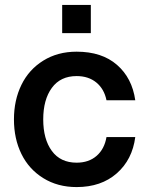

<svg xmlns="http://www.w3.org/2000/svg" viewBox="-20 -740 590 772"><path d="M288.1 12.2Q211.9 12.2 154.1 -23.7Q96.2 -59.6 66.2 -120.8Q36.1 -182.1 36.1 -259.8Q36.1 -337.4 66.2 -398.9Q96.2 -460.4 154.1 -496.3Q211.9 -532.2 288.1 -532.2Q389.6 -532.2 450.4 -479.2Q511.2 -426.3 523.9 -336.9H408.2Q398.9 -382.3 367.4 -408.2Q335.9 -434.1 288.1 -434.1Q223.1 -434.1 188.5 -386.7Q153.8 -339.4 153.8 -259.8Q153.8 -180.2 188.5 -133.1Q223.1 -85.9 288.1 -85.9Q336.9 -85.9 368.4 -113.3Q399.9 -140.6 408.2 -189H523.9Q512.2 -98.1 449.5 -43Q386.7 12.2 288.1 12.2ZM230 -606.9V-720.2H345.2V-606.9Z"/></svg>

Font: Aspekta 550
Style: Regular
Weight: 550
Designer: Ivo Dolenc
Version: Version 2.000